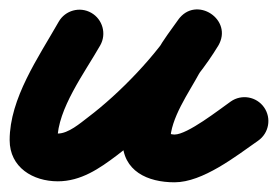

<svg xmlns="http://www.w3.org/2000/svg" viewBox="-30 -333 587 406"><path d="M94.1 -287C51.5 -212.1 -9.6 -125.1 -9.6 -36.7C-9.6 21.2 40 50.4 92.2 50.4C141.1 50.4 180.2 23.5 217.5 -4.7C293.9 -62.5 381.9 -154.2 431.2 -235.9C448 -263.7 436.3 -290.7 415.7 -304.2C395.1 -317.7 365.6 -317.7 346.8 -291.2C331.9 -270.2 315.9 -249.4 303.2 -227.1C303.2 -227.1 303 -226.8 302.9 -226.5C302.7 -226.3 302.6 -226 302.6 -226C271.1 -167.8 229.1 -103.3 229.1 -35.4C229.1 29.1 282.5 52.5 339 52.5C398.8 52.5 468.8 -2.6 516 -35.6C538.8 -51.6 544.4 -83.1 528.4 -106C512.4 -128.8 480.9 -134.4 458 -118.4C433.5 -101.2 366.5 -48.5 339 -48.5C330 -48.5 314.7 -55.3 323.1 -47.4C325.7 -45 327.7 -42.1 329 -38.8C329.1 -38.7 330.1 -33.8 330.1 -35.4C330.1 -82.3 369.1 -136.7 391.4 -178C391.4 -178 391.3 -177.7 391.1 -177.5C391 -177.2 390.8 -176.9 390.8 -176.9C402 -196.4 416.2 -214.5 429.2 -232.8C447.9 -259.2 435.2 -286.9 413.6 -301.1C392 -315.2 361.5 -315.8 344.8 -288.1C302 -217.2 222.7 -135.3 156.5 -85.3C139.6 -72.5 114.8 -50.6 92.2 -50.6C76.6 -50.6 82.5 -55.1 88.5 -45.5C90.1 -42.8 91.4 -33.6 91.4 -36.7C91.4 -102.6 149.3 -179.7 181.9 -237C195.7 -261.2 187.2 -292.1 163 -305.9C138.8 -319.7 107.9 -311.2 94.1 -287Z"/></svg>

Font: FRB American Cursive Guidelines Ultra
Style: Bold Italic
Weight: 1000
Italic angle: -25°
Version: Version 2.0;Modular Font Editor K font №1